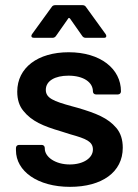

<svg xmlns="http://www.w3.org/2000/svg" viewBox="-20 -720 537 746"><path d="M252 6C376 6 457 -51 457 -146C457 -177 449 -203 432 -223C399 -262 353 -280 282 -301L260 -307C187 -327 158 -339 158 -371C158 -406 194 -426 246 -426C305 -426 341 -400 341 -365C341 -358 346 -353 353 -353H438C445 -353 450 -358 450 -365C450 -453 370 -517 247 -517C127 -517 47 -457 47 -364C47 -333 55 -308 71 -289C103 -249 148 -230 216 -210L254 -198C315 -181 341 -170 341 -139C341 -106 304 -81 251 -81C195 -81 154 -110 154 -143V-145C154 -152 149 -157 142 -157H54C47 -157 42 -152 42 -145V-136C42 -55 126 6 252 6ZM184 -573C190 -573 195 -576 198 -581L245 -648C246 -651 249 -651 252 -648L299 -581C302 -576 307 -573 313 -573H383C390 -573 393 -575 393 -580C393 -583 392 -585 390 -588L314 -693C311 -698 306 -700 300 -700H195C189 -700 184 -698 181 -693L105 -588C103 -585 102 -583 102 -581C102 -578 102 -573 113 -573Z"/></svg>

Font: Barlow SemiBold Numbers
Style: Regular
Weight: 600
Designer: Jeremy Tribby
Foundry: Tribby Type
Version: Version 1.408